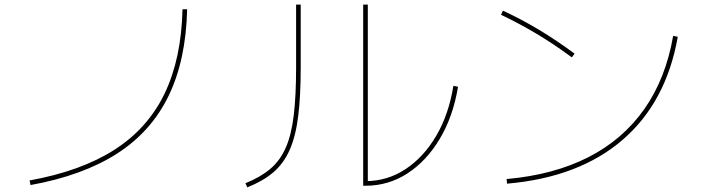

<svg xmlns="http://www.w3.org/2000/svg" viewBox="-20 -780 3040 830"><path d="M108 0Q330 -40 474.5 -132.5Q619 -225 691.5 -375.5Q764 -526 769 -740H789Q784 -521 709 -366Q634 -211 486 -116Q338 -21 112 20Z M1550 23V-760H1570V13L1560 3Q1654 3 1732.5 -48.5Q1811 -100 1865.5 -192.5Q1920 -285 1940 -409L1960 -405Q1939 -277 1881.5 -180.5Q1824 -84 1741.5 -30.5Q1659 23 1560 23ZM1041 12Q1106 -14 1148.5 -50Q1191 -86 1215.5 -142Q1240 -198 1250 -282.5Q1260 -367 1260 -489V-760H1280V-489Q1280 -364 1269 -277Q1258 -190 1232 -131.5Q1206 -73 1161.5 -35Q1117 3 1049 30Z M2170 -6Q2373 -24 2522.5 -100Q2672 -176 2765 -308Q2858 -440 2890 -625L2910 -621Q2860 -338 2671.5 -175.5Q2483 -13 2172 14ZM2452 -532Q2375 -589 2299.5 -634Q2224 -679 2146 -716L2154 -734Q2234 -697 2310.5 -651Q2387 -605 2464 -548Z"/></svg>

Font: M PLUS 1 Code Thin
Style: Regular
Weight: 250
Designer: Coji Morishita
Foundry: UNDERFOREST DESIGN
Version: Version 1.002